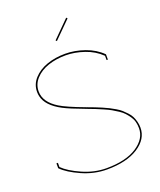

<svg xmlns="http://www.w3.org/2000/svg" viewBox="-158 -968 895 1071"><g transform="rotate(-20 290.0 -433.0)"><path d="M272 -765.1 266.1 -771 365.2 -870.1 371.1 -863.8ZM44.9 -100.1Q79.1 -65.9 149.2 -34.9Q219.2 -3.9 290 -3.9Q405.3 -3.9 470.7 -46.6Q536.1 -89.4 536.1 -151.9Q536.1 -171.9 531.5 -189.7Q526.9 -207.5 516.1 -222.9Q505.4 -238.3 494.1 -250.7Q482.9 -263.2 463.9 -275.6Q444.8 -288.1 429.4 -296.9Q414.1 -305.7 389.4 -316.4Q364.7 -327.1 347.9 -334Q331.1 -340.8 303.2 -351.1Q206.5 -387.2 171.4 -405.8Q86.9 -450.2 73.7 -510.3Q70.8 -522.9 70.8 -536.1Q70.8 -581.1 101.8 -615Q132.8 -648.9 182.1 -666Q231.4 -683.1 290 -683.1Q347.2 -683.1 405.5 -662.6Q463.9 -642.1 503.9 -602.1V-600.1V-570.8H496.1V-596.2Q456.1 -635.3 399.4 -654.5Q342.8 -673.8 290 -673.8Q232.9 -673.8 185.5 -657.7Q138.2 -641.6 109.1 -609.6Q80.1 -577.6 80.1 -536.1Q80.1 -471.7 155.3 -425.8Q195.8 -400.9 298.3 -362.8L298.8 -362.3H299.3H299.8L300.3 -361.8H300.8H301.3L301.8 -361.3H302.2L302.7 -360.8H303.2H304.2L304.7 -360.4H305.2H305.7L306.2 -359.9Q330.1 -351.1 345.2 -345.2Q360.4 -339.4 382.8 -329.8Q405.3 -320.3 419.9 -312.7Q434.6 -305.2 453.4 -294.2Q472.2 -283.2 483.9 -272.7Q495.6 -262.2 508.5 -248.3Q521.5 -234.4 528.6 -220.2Q535.6 -206.1 540.3 -188.5Q544.9 -170.9 544.9 -151.9Q544.9 -85 476.3 -40.5Q407.7 3.9 290 3.9Q215.8 3.9 143.6 -28.1Q71.3 -60.1 37.1 -95.2L36.1 -96.2V-125H44.9Z"/></g></svg>

Font: Rawengulk
Style: Ultralight
Weight: 200
Version: Version 0.92